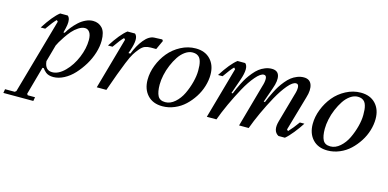

<svg xmlns="http://www.w3.org/2000/svg" viewBox="-178 -818 2814 1393"><g transform="rotate(15 1229.0 -121.5)"><path d="M135.3 -386.7 125.5 -396.5Q103.5 -376 60.5 -314H26.4Q89.4 -412.6 136.7 -448.7H193.4Q205.1 -439.5 208.5 -422.1Q211.9 -404.8 208.5 -381.6Q205.1 -358.4 195.3 -323.2L194.8 -321.8H204.6Q217.8 -344.7 235.6 -367.2Q253.4 -389.6 276.4 -410.9Q299.3 -432.1 327.1 -445.3Q355 -458.5 381.8 -458.5Q424.8 -458.5 451.7 -429.4Q478.5 -400.4 478.5 -335.4Q478.5 -292 463.4 -243.2Q448.2 -194.3 421.4 -150.1Q394.5 -106 361.1 -69.6Q327.6 -33.2 286.9 -11.7Q246.1 9.8 207 9.8Q188.5 9.8 173.8 5.4Q159.2 1 149.4 -7.3Q139.6 -15.6 135 -21Q130.4 -26.4 124.5 -34.7H114.7L56.2 176.3L63 185.5H117.7L112.8 214.8H-112.3L-107.4 185.5H-34.7L-24.4 177.2ZM165.5 -216.3 167 -222.2 129.9 -88.9Q136.2 -22 190.4 -22Q237.3 -22 284.2 -69.1Q331.1 -116.2 359.4 -184.8Q387.7 -253.4 387.7 -315.9Q387.7 -354.5 374 -373.8Q360.4 -393.1 338.9 -393.1Q315.9 -393.1 290.5 -376.5Q265.1 -359.9 245.8 -337.9Q226.6 -315.9 207.8 -288.1Q189 -260.3 179.9 -243.9Q170.9 -227.5 165.5 -216.3Z M908.2 -448.7 876.5 -379.9H836.4Q812 -379.9 793 -372.8Q773.9 -365.7 754.9 -342.8Q735.8 -319.8 721.9 -297.6Q708 -275.4 686.5 -222.7Q665 -169.9 649.7 -127.7Q634.3 -85.4 604 0H531.7L640.6 -386.7L630.9 -396.5Q608.9 -376 565.9 -314H531.7Q594.7 -412.6 642.1 -448.7H698.7Q732.4 -422.4 697.3 -321.8L689.5 -299.3H704.1Q729 -364.3 765.6 -409.2Q802.2 -454.1 841.3 -456.1L900.9 -458.5Z M873.5 -149.4Q873.5 -203.6 895 -258.8Q916.5 -314 952.9 -358.2Q989.3 -402.3 1042.5 -430.4Q1095.7 -458.5 1153.8 -458.5Q1224.1 -458.5 1264.6 -415.5Q1305.2 -372.6 1305.2 -301.3Q1305.2 -258.8 1291.7 -214.4Q1278.3 -169.9 1252.7 -130.1Q1227.1 -90.3 1193.6 -58.8Q1160.2 -27.3 1116.2 -8.8Q1072.3 9.8 1025.9 9.8Q954.6 9.8 914.1 -33.9Q873.5 -77.6 873.5 -149.4ZM1140.1 -424.3Q1111.3 -424.3 1084 -405.3Q1056.6 -386.2 1036.1 -355.2Q1015.6 -324.2 999.8 -286.6Q983.9 -249 975.6 -210Q967.3 -170.9 967.3 -137.7Q967.3 -82.5 982.4 -53.5Q997.6 -24.4 1038.6 -24.4Q1076.7 -24.4 1110.6 -54.2Q1144.5 -84 1165.8 -128.4Q1187 -172.9 1199.2 -220.5Q1211.4 -268.1 1211.4 -306.6Q1211.4 -328.6 1210 -345.2Q1208.5 -361.8 1203.9 -377.4Q1199.2 -393.1 1191.4 -402.8Q1183.6 -412.6 1170.7 -418.5Q1157.7 -424.3 1140.1 -424.3Z M1600.6 0 1689.5 -317.9Q1701.2 -353.5 1700 -377.9Q1698.7 -402.3 1679.7 -402.3Q1654.8 -402.3 1618.7 -360.1Q1582.5 -317.9 1547.6 -254.2Q1512.7 -190.4 1481.9 -123.5Q1451.2 -56.6 1430.7 0H1358.4L1467.3 -386.7L1457.5 -396.5Q1435.5 -376 1392.6 -314H1358.4Q1421.4 -412.6 1468.8 -448.7H1526.4Q1559.1 -421.4 1524.9 -323.2L1486.3 -212.9H1496.1Q1504.9 -234.9 1512.5 -251.7Q1520 -268.6 1533.7 -295.7Q1547.4 -322.8 1560.5 -343Q1573.7 -363.3 1592.8 -386.2Q1611.8 -409.2 1630.9 -424.1Q1649.9 -439 1674.6 -448.7Q1699.2 -458.5 1724.6 -458.5Q1769.5 -458.5 1779.8 -422.1Q1790 -385.7 1767.1 -323.2L1728.5 -212.9H1738.3Q1747.1 -234.9 1754.6 -251.7Q1762.2 -268.6 1775.9 -295.7Q1789.6 -322.8 1802.5 -343Q1815.4 -363.3 1834.2 -386.2Q1853 -409.2 1872.1 -424.1Q1891.1 -439 1915.5 -448.7Q1939.9 -458.5 1965.3 -458.5Q2010.7 -458.5 2024.4 -420.7Q2038.1 -382.8 2019.5 -323.2L1944.3 -62L1954.1 -52.2Q1986.8 -86.4 2021 -134.8H2055.2Q2031.2 -97.2 2000.2 -58.6Q1969.2 -20 1944.8 0H1896.5Q1848.6 -25.9 1871.1 -104.5L1931.2 -317.9Q1942.9 -353.5 1941.7 -377.9Q1940.4 -402.3 1921.4 -402.3Q1896.5 -402.3 1860.8 -360.1Q1825.2 -317.9 1790 -254.2Q1754.9 -190.4 1724.1 -123.5Q1693.4 -56.6 1672.9 0Z M2113.8 -149.4Q2113.8 -203.6 2135.3 -258.8Q2156.7 -314 2193.1 -358.2Q2229.5 -402.3 2282.7 -430.4Q2335.9 -458.5 2394 -458.5Q2464.4 -458.5 2504.9 -415.5Q2545.4 -372.6 2545.4 -301.3Q2545.4 -258.8 2532 -214.4Q2518.6 -169.9 2492.9 -130.1Q2467.3 -90.3 2433.8 -58.8Q2400.4 -27.3 2356.4 -8.8Q2312.5 9.8 2266.1 9.8Q2194.8 9.8 2154.3 -33.9Q2113.8 -77.6 2113.8 -149.4ZM2380.4 -424.3Q2351.6 -424.3 2324.2 -405.3Q2296.9 -386.2 2276.4 -355.2Q2255.9 -324.2 2240 -286.6Q2224.1 -249 2215.8 -210Q2207.5 -170.9 2207.5 -137.7Q2207.5 -82.5 2222.7 -53.5Q2237.8 -24.4 2278.8 -24.4Q2316.9 -24.4 2350.8 -54.2Q2384.8 -84 2406 -128.4Q2427.2 -172.9 2439.5 -220.5Q2451.7 -268.1 2451.7 -306.6Q2451.7 -328.6 2450.2 -345.2Q2448.7 -361.8 2444.1 -377.4Q2439.5 -393.1 2431.6 -402.8Q2423.8 -412.6 2410.9 -418.5Q2397.9 -424.3 2380.4 -424.3Z"/></g></svg>

Font: Happy Times at the IKOB Italic
Style: Regular
Weight: 400
Designer: Lucas Le Bihan
Foundry: Lucas Le Bihan
Version: Version 1.000;PS 1.0;hotconv 1.0.88;makeotf.lib2.5.647800